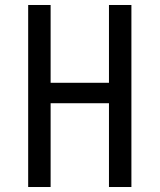

<svg xmlns="http://www.w3.org/2000/svg" viewBox="-20 -750 640 770"><path d="M93 0V-730H183V-418H417V-730H507V0H417V-336H183V0Z"/></svg>

Font: NKDuy Mono
Style: Regular
Weight: 400
Monospace: yes
Designer: NKDuy
Foundry: NKDuy
Version: Version 2.251; ttfautohint (v1.8.4.7-5d5b)